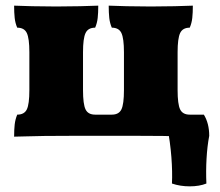

<svg xmlns="http://www.w3.org/2000/svg" viewBox="-20 -481 780 680"><path d="M663 -461Q663 -436 661 -417.5Q659 -399 652 -383Q627 -383 618 -364Q609 -345 609 -296V-162Q609 -112 618 -93.5Q627 -75 652 -75Q659 -58 661 -40Q663 -22 663 3Q648 3 622 2Q596 1 556.5 0.5Q517 0 464 0H239Q180 0 139 0.5Q98 1 71.5 2Q45 3 30 3Q30 -22 32 -40Q34 -58 41 -75Q66 -75 75 -93.5Q84 -112 84 -162V-296Q84 -345 75 -364Q66 -383 41 -383Q34 -399 32 -417.5Q30 -436 30 -461Q52 -460 94 -459Q136 -458 179 -458Q222 -458 263.5 -459Q305 -460 328 -461Q328 -436 326 -417.5Q324 -399 317 -383Q292 -383 283 -364Q274 -345 274 -296V-162Q274 -112 283 -93.5Q292 -75 317 -75H376Q401 -75 410 -93.5Q419 -112 419 -162V-296Q419 -345 410 -364Q401 -383 376 -383Q369 -399 367 -417.5Q365 -436 365 -461Q387 -460 429 -459Q471 -458 514 -458Q557 -458 598.5 -459Q640 -460 663 -461ZM589 169Q591 128 587 75.5Q583 23 572 -35V-75H702Q721 -44 721 0Q714 37 711.5 81Q709 125 711 169Q686 179 652 179Q618 179 589 169Z"/></svg>

Font: Vollkorn Black
Style: Regular
Weight: 900
Designer: Friedrich Althausen
Foundry: Friedrich Althausen
Version: Version 5.000